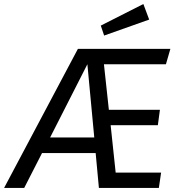

<svg xmlns="http://www.w3.org/2000/svg" viewBox="-69 -931 896 951"><path d="M397.9 -250 363.8 -612.8 179.2 -250ZM445.8 -612.8 470.2 -387.2H723.1L712.9 -311H479L503.9 -76.2H729L717.8 0H420.9L404.8 -172.9H139.2L50.8 0H-48.8L316.9 -689H774.9L752.9 -612.8ZM446.8 -754.9 430.2 -804.2 641.1 -911.1 669.9 -834Z"/></svg>

Font: FiraSans-Italic
Style: Italic
Weight: 400
Italic angle: -8°
Designer: Carrois Corporate & Edenspiekermann AG
Foundry: Carrois Corporate GbR & Edenspiekermann AG
Version: Version 3.106;PS 003.106;hotconv 1.0.70;makeotf.lib2.5.58329